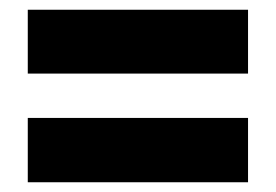

<svg xmlns="http://www.w3.org/2000/svg" viewBox="-20 -549 566 394"><path d="M37 -398H489V-529H37ZM37 -175H489V-307H37Z"/></svg>

Font: Noto Sans Armenian Condensed Black
Style: Regular
Weight: 900
Width: 3
Designer: Monotype Design Team
Foundry: Monotype Imaging Inc.
Version: Version 2.008